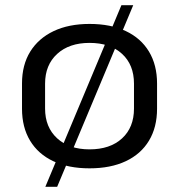

<svg xmlns="http://www.w3.org/2000/svg" viewBox="-20 -640 689 739"><path d="M324.5 7.9Q243.5 7.9 185.2 -19.5Q126.9 -46.9 95.8 -98.5Q64.7 -150.1 64.7 -221.4V-318.6Q64.7 -389.9 96.2 -441.1Q127.8 -492.2 186.1 -520.1Q244.4 -547.9 324.5 -547.9Q405.7 -547.9 464 -520.5Q522.3 -493.1 553.4 -441.5Q584.5 -389.9 584.5 -318.6V-221.4Q584.5 -150.1 553.4 -98.5Q522.3 -46.9 464 -19.5Q405.7 7.9 324.5 7.9ZM324.5 -65.1Q403.8 -65.1 449.7 -107.3Q495.7 -149.5 495.7 -222.1V-317.9Q495.7 -390.7 449.7 -432.8Q403.8 -474.9 324.5 -474.9Q246.3 -474.9 199.9 -432.4Q153.5 -389.9 153.5 -317.9V-222.1Q153.5 -150.3 199.9 -107.7Q246.3 -65.1 324.5 -65.1ZM492.8 -620 200 79H154.5L447.3 -620Z"/></svg>

Font: Pathway Extreme 8pt Thin
Style: Regular
Weight: 100
Version: Version 1.001;gftools[0.9.26]